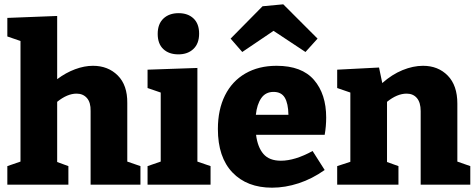

<svg xmlns="http://www.w3.org/2000/svg" viewBox="-20 -856 2207 890"><path d="M570 -107 631 -86V0H400V-341Q401 -381 383 -401.5Q365 -422 335 -422Q292 -422 245 -384V-105L297 -86V0H14V-86L75 -107V-666L14 -687V-773L245 -782V-489Q285 -519 328 -535Q371 -551 411 -551Q481 -551 526 -506Q571 -461 570 -378Z M895 -541V-107L956 -86V0H664V-86L725 -107V-427L664 -448V-533ZM711 -699Q711 -745 737.5 -770Q764 -795 808 -795Q851 -795 877 -770.5Q903 -746 903 -700Q903 -654 876.5 -629Q850 -604 807 -604Q763 -604 737 -628.5Q711 -653 711 -699Z M1485 -231H1167Q1174 -174 1201 -142.5Q1228 -111 1282 -111Q1347 -111 1429 -156L1485 -68Q1427 -27 1364.5 -6.5Q1302 14 1241 14Q1125 14 1057.5 -56.5Q990 -127 990 -258Q990 -348 1023 -414Q1056 -480 1117.5 -515.5Q1179 -551 1262 -551Q1379 -551 1435.5 -485.5Q1492 -420 1492 -311Q1492 -270 1485 -231ZM1166 -324H1317Q1316 -377 1300 -403.5Q1284 -430 1248 -430Q1211 -430 1191 -401Q1171 -372 1166 -324ZM1293 -836 1452 -677 1396 -615 1248 -713 1103 -615 1049 -677 1197 -827Z M2100 -107 2160 -86V0H1930V-341Q1930 -381 1912.5 -401.5Q1895 -422 1865 -422Q1821 -422 1774 -384V-105L1827 -86V0H1543V-86L1604 -106V-427L1543 -448V-533L1737 -543L1752 -471Q1797 -511 1846 -531Q1895 -551 1941 -551Q2011 -551 2055.5 -505.5Q2100 -460 2100 -376Z"/></svg>

Font: Bitter Pro ExtraBold
Style: Regular
Weight: 800
Designer: Sol Matas, and Bitter project Authors
Foundry: Sol Matas
Version: Version 1.010